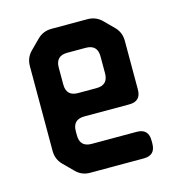

<svg xmlns="http://www.w3.org/2000/svg" viewBox="-81 -556 587 635"><g transform="rotate(-15 212.5 -238.5)"><path d="M335 -177H181Q141 -177 141 -137V-123Q141 -83 181 -83H335Q375 -83 375 -43V-32Q375 8 335 8H151Q122 8 102 -13L70 -45Q50 -65 50 -94V-384Q50 -413 70 -433L102 -465Q122 -485 151 -485H274Q303 -485 323 -465L355 -433Q375 -413 375 -384V-217Q375 -177 335 -177ZM181 -257H244Q284 -257 284 -297V-355Q284 -395 244 -395H181Q141 -395 141 -355V-297Q141 -257 181 -257Z"/></g></svg>

Font: ZCOOL QingKe HuangYou
Style: Regular
Weight: 400
Version: Version 1.000